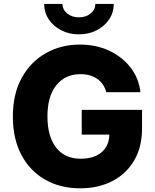

<svg xmlns="http://www.w3.org/2000/svg" viewBox="-20 -969 807 998"><path d="M397 9.8Q293 9.8 214.1 -35.4Q135.3 -80.6 91.1 -164.1Q46.9 -247.6 46.9 -362.3Q46.9 -481.4 93.5 -565.2Q140.1 -648.9 219 -693.1Q297.9 -737.3 395 -737.3Q479 -737.3 547.1 -705.6Q615.2 -673.8 658.4 -618.2Q701.7 -562.5 710 -489.7H532.7Q520.5 -534.2 485.8 -558.8Q451.2 -583.5 398.4 -583.5Q319.3 -583.5 272.9 -526.1Q226.6 -468.8 226.6 -364.7Q226.6 -259.8 271.7 -201.9Q316.9 -144 398.4 -144Q469.7 -144 508.5 -178Q547.4 -211.9 548.3 -269.5H404.8V-397.9H718.3V-301.8Q718.3 -204.1 677 -134.3Q635.7 -64.5 563.2 -27.3Q490.7 9.8 397 9.8ZM390.6 -790.5Q338.9 -790.5 297.9 -811.8Q256.8 -833 233.2 -868.7Q209.5 -904.3 209.5 -948.7H304.7Q304.7 -918.9 329.3 -898.9Q354 -878.9 390.6 -878.9Q426.8 -878.9 451.2 -898.9Q475.6 -918.9 475.6 -948.7H571.3Q571.3 -904.3 547.6 -868.7Q523.9 -833 482.9 -811.8Q441.9 -790.5 390.6 -790.5Z"/></svg>

Font: Inter Extra Bold
Style: Regular
Weight: 800
Designer: Rasmus Andersson
Foundry: rsms
Version: Version 4.000;git-3c8e0fc